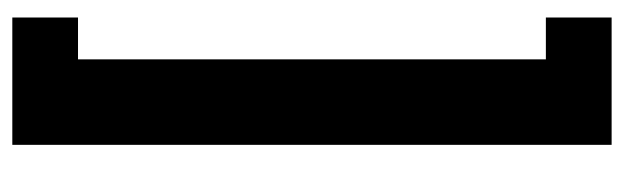

<svg xmlns="http://www.w3.org/2000/svg" viewBox="-378 -490 1033 318"><g transform="rotate(-90 139.0 -330.5)"><path d="M269.5 -718.3H200.2V56.6H269.5V165.5H58.6V-827.1H269.5Z"/></g></svg>

Font: Roboto-o
Style: o-Bold
Weight: 700
Designer: Google
Version: Version 2.134; 2016; ttfautohint (v1.6)